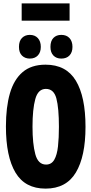

<svg xmlns="http://www.w3.org/2000/svg" viewBox="-20 -1107 540 1134"><path d="M249 7Q128 7 71.5 -87.5Q15 -182 15 -360Q15 -474 38.5 -555.5Q62 -637 113.5 -681Q165 -725 249 -725Q371 -725 428 -630.5Q485 -536 485 -358Q485 -183 428 -88Q371 7 249 7ZM252 -135Q284 -135 300.5 -163.5Q317 -192 322.5 -242.5Q328 -293 328 -358Q328 -469 313 -525.5Q298 -582 251 -582Q205 -582 188.5 -522Q172 -462 172 -359Q172 -258 188.5 -196.5Q205 -135 252 -135ZM342 -761Q313 -761 295.5 -779Q278 -797 278 -830Q278 -865 295.5 -883Q313 -901 342 -901Q373 -901 390.5 -882Q408 -863 408 -830Q408 -798 390.5 -779.5Q373 -761 342 -761ZM156 -761Q128 -761 110 -778.5Q92 -796 92 -830Q92 -865 110 -883Q128 -901 156 -901Q186 -901 203.5 -882Q221 -863 221 -830Q221 -798 203.5 -779.5Q186 -761 156 -761ZM108 -985V-1087H391V-985Z"/></svg>

Font: Noto Sans Mono ExtraCondensed Black
Style: Regular
Weight: 900
Width: 2
Designer: Monotype Design Team
Foundry: Monotype Imaging Inc.
Version: Version 2.014